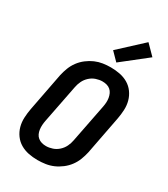

<svg xmlns="http://www.w3.org/2000/svg" viewBox="-224 -1025 998 1139"><g transform="rotate(30 275.0 -455.5)"><path d="M225 12Q193 12 163 6Q133 0 107.5 -15Q82 -30 64.5 -54Q47 -78 39 -107Q31 -136 32.5 -168Q34 -200 40 -231L90 -491Q96 -518 106 -544Q116 -570 133 -593Q150 -616 173.5 -634Q197 -652 222.5 -663Q248 -674 274.5 -678Q301 -682 328 -682Q360 -682 390.5 -676Q421 -670 446.5 -655Q472 -640 489.5 -616Q507 -592 515 -563Q523 -534 521.5 -502Q520 -470 514 -439L464 -179Q458 -152 448 -126Q438 -100 421 -77Q404 -54 380.5 -36Q357 -18 331.5 -7Q306 4 279 8Q252 12 225 12ZM227 -85Q248 -85 270.5 -92.5Q293 -100 311 -116.5Q329 -133 339 -154Q349 -175 353 -197L404 -457Q407 -472 408 -487.5Q409 -503 406.5 -518Q404 -533 398 -546Q392 -559 381.5 -568Q371 -577 357 -581Q343 -585 327 -585Q306 -585 283.5 -577.5Q261 -570 243 -553.5Q225 -537 215 -516Q205 -495 201 -473L150 -213Q147 -198 146 -182.5Q145 -167 147 -152Q149 -137 155 -124Q161 -111 172 -102Q183 -93 197 -89Q211 -85 227 -85ZM341 -723 288 -777 446 -923 511 -857Z"/></g></svg>

Font: Lode
Style: Bold Italic
Weight: 700
Italic angle: -11°
Monospace: yes
Designer: Belleve Invis
Foundry: Belleve Invis
Version: Version 29.2.0; ttfautohint (v1.8.3)